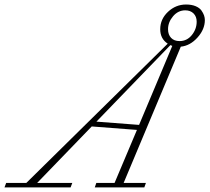

<svg xmlns="http://www.w3.org/2000/svg" viewBox="-85 -818 915 838"><path d="M-65.4 0 -58.1 -19.5H29.8L647 -627.4Q614.3 -648.9 614.3 -690.4Q614.3 -734.4 648.2 -766.4Q682.1 -798.3 727.1 -798.3Q751.5 -798.3 768.8 -791Q786.1 -783.7 794.2 -772.2Q802.2 -760.7 805.7 -750.5Q809.1 -740.2 809.1 -730.5Q809.1 -689.9 776.9 -654.1Q744.6 -618.2 704.1 -614.3L454.6 -19.5H551.8L544.9 0H328.6L335.4 -19.5H415L512.7 -251L315.4 -266.1L77.1 -19.5H230.5L223.1 0ZM698.7 -638.7Q731 -638.7 752.2 -664.8Q773.4 -690.9 773.4 -723.6Q773.4 -745.6 759.8 -759.3Q746.1 -772.9 723.6 -772.9Q692.4 -772.9 670.4 -747.1Q648.4 -721.2 648.4 -690.4Q648.4 -666.5 661.9 -652.6Q675.3 -638.7 698.7 -638.7ZM335.9 -287.1 522 -272.9 667 -617.7Q662.6 -619.1 658.7 -621.1Z"/></svg>

Font: Elstob ExtraLight
Style: Italic
Weight: 200
Italic angle: -20°
Designer: Peter S. Baker
Version: Version 1.015